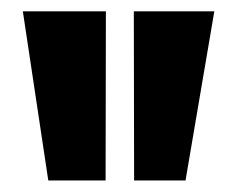

<svg xmlns="http://www.w3.org/2000/svg" viewBox="-20 -899 410 332"><path d="M63.5 -586.9 19.5 -879.4H163.1L162.6 -586.9ZM211.9 -586.9 211.4 -879.4H350.6L300.8 -586.9Z"/></svg>

Font: Oswald-Bold
Style: Bold
Weight: 700
Designer: vernon adams
Foundry: vernon adams
Version: Version 2.002; ttfautohint (v0.92.18-e454-dirty) -l 8 -r 50 